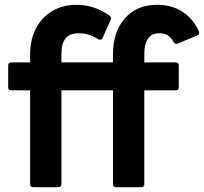

<svg xmlns="http://www.w3.org/2000/svg" viewBox="-20 -777 847 797"><path d="M118 0Q105 0 105 -13V-402H27Q14 -402 14 -415V-505Q14 -518 27 -518H105V-551Q105 -613 129.5 -659.5Q154 -706 197.5 -731.5Q241 -757 297 -757Q372 -757 435 -712Q444 -705 439 -694L406 -620Q404 -614 399 -612.5Q394 -611 388 -614Q365 -628 346.5 -633.5Q328 -639 307 -639Q270 -639 252.5 -618Q235 -597 235 -553V-518H449V-551Q449 -645 498.5 -701Q548 -757 631 -757Q753 -757 806 -647Q807 -645 807 -641Q807 -633 799 -630L718 -596Q716 -595 712 -595Q705 -595 701 -602Q690 -622 676 -630.5Q662 -639 641 -639Q610 -639 594.5 -617Q579 -595 579 -553V-518H709Q722 -518 722 -505V-415Q722 -402 709 -402H579V-13Q579 0 566 0H462Q449 0 449 -13V-402H235V-13Q235 0 222 0Z"/></svg>

Font: LINE Seed Sans TH
Style: Bold
Weight: 700
Designer: Dalton Maag Ltd | Thai characters by Cadson Demak Co.,Ltd.
Foundry: Dalton Maag Ltd
Version: Version 1.002